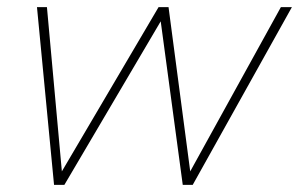

<svg xmlns="http://www.w3.org/2000/svg" viewBox="-20 -520 841 540"><path d="M132 0 84 -500H112L154 -38L426 -500H454L515 -38L770 -500H801L522 0H494L432 -460L161 0Z"/></svg>

Font: Elaine Sans ExtraLight
Style: Italic
Weight: 275
Italic angle: -13°
Designer: Wei Huang
Foundry: Wei Huang
Version: Version 2.001;December 24, 2019;FontCreator 12.0.0.2547 64-b